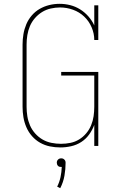

<svg xmlns="http://www.w3.org/2000/svg" viewBox="-20 -763 640 1004"><path d="M296 8Q268 8 241 2.5Q214 -3 190 -16.5Q166 -30 147.5 -51Q129 -72 118 -97.5Q107 -123 102.5 -150Q98 -177 98 -205V-530Q98 -557 102.5 -584Q107 -611 117.5 -636Q128 -661 146 -682Q164 -703 187.5 -716.5Q211 -730 237.5 -736.5Q264 -743 292 -743Q320 -743 347.5 -736Q375 -729 399 -714Q423 -699 442 -677.5Q461 -656 473 -630V-735H494V-554H473Q473 -588 459 -620.5Q445 -653 420 -676.5Q395 -700 362 -712Q329 -724 294 -724Q270 -724 245.5 -718.5Q221 -713 200 -700Q179 -687 162.5 -668Q146 -649 136.5 -626.5Q127 -604 123 -579.5Q119 -555 119 -530V-205Q119 -180 123 -155Q127 -130 137 -107Q147 -84 164 -65Q181 -46 202.5 -33.5Q224 -21 249 -16Q274 -11 299 -11Q324 -11 348.5 -16Q373 -21 394 -34Q415 -47 431 -66Q447 -85 456.5 -108Q466 -131 469.5 -155.5Q473 -180 473 -205V-368H300V-387H494V0H473V-110Q463 -83 446 -59.5Q429 -36 405 -20.5Q381 -5 352.5 1.5Q324 8 296 8ZM295 221 279 213Q291 189 296.5 163Q302 137 303 110H300Q295 110 291 109Q287 108 283.5 104.5Q280 101 278.5 96.5Q277 92 277 88Q277 83 278.5 79Q280 75 283.5 71.5Q287 68 291 66.5Q295 65 300 65Q305 65 309 66.5Q313 68 316.5 71.5Q320 75 321.5 79Q323 83 323 88Q323 122 317 156Q311 190 295 221Z"/></svg>

Font: Iosevka Etoile Thin
Style: Regular
Weight: 100
Designer: Belleve Invis
Foundry: Belleve Invis
Version: Version 22.1.2; ttfautohint (v1.8.4)